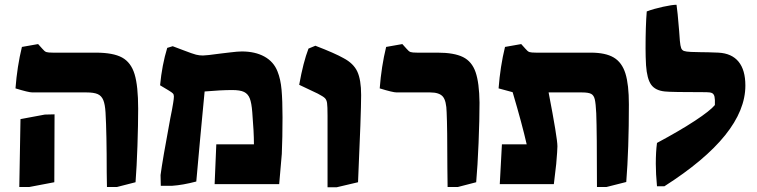

<svg xmlns="http://www.w3.org/2000/svg" viewBox="-20 -773 3179 806"><path d="M428 -49Q428 -214 423 -301Q421 -335 413.5 -353Q406 -371 390 -378Q374 -385 343 -385H116Q100 -385 45 -402Q52 -494 72 -576L140 -588L158 -568Q167 -557 174.5 -554.5Q182 -552 202 -552H382Q455 -552 492.5 -531.5Q530 -511 545 -461.5Q560 -412 560 -317Q560 -250 557 -161Q554 -72 549 -8L471 12H429Q429 -25 428 -49ZM66 -273 168 -292 209 -293 208 -8 103 12H61Z M654 -38Q662 -100 695 -277Q703 -315 707 -341Q710 -359 710 -368Q710 -376 706 -380.5Q702 -385 687 -394L652 -415Q660 -500 682 -572L705 -579L750 -562Q789 -547 803 -543.5Q817 -540 832 -540Q846 -540 904 -548Q914 -549 946 -553Q978 -557 995 -557Q1051 -557 1090 -535.5Q1129 -514 1145 -473Q1158 -441 1162 -396Q1166 -351 1166 -280Q1166 -195 1163 -127L1152 0H881L888 -167H1046Q1046 -218 1039 -302Q1036 -341 1028.5 -360Q1021 -379 1004.5 -387Q988 -395 955 -395Q908 -395 839 -389Q833 -331 828.5 -278.5Q824 -226 820 -188L804 -11Q747 4 702 7H655Z M1355 -287Q1355 -327 1353 -340.5Q1351 -354 1344 -361Q1337 -368 1314 -380L1236 -417Q1253 -512 1275 -569L1304 -581Q1387 -549 1422 -529Q1464 -507 1480 -472.5Q1496 -438 1496 -374Q1496 -298 1483 -8L1394 13H1355Z M1858 -70Q1858 -237 1855 -301Q1854 -350 1839 -367.5Q1824 -385 1786 -385H1645Q1629 -385 1574 -402Q1581 -494 1601 -576L1669 -588L1687 -568Q1696 -557 1703.5 -554.5Q1711 -552 1731 -552H1817Q1886 -552 1923.5 -533.5Q1961 -515 1976.5 -470Q1992 -425 1993 -342Q1993 -271 1989 -173Q1985 -75 1979 -8L1902 12H1859Q1859 -36 1858 -70Z M2483 -297Q2481 -338 2477 -355.5Q2473 -373 2461.5 -379Q2450 -385 2423 -385H2283Q2320 -193 2320 -159Q2320 -143 2315 -85L2305 0H2078L2087 -167H2191Q2172 -251 2132 -386Q2123 -388 2073 -402Q2080 -494 2100 -576L2168 -588L2186 -568Q2195 -557 2202.5 -554.5Q2210 -552 2230 -552H2460Q2522 -552 2556.5 -531.5Q2591 -511 2605.5 -464.5Q2620 -418 2620 -335Q2620 -147 2609 -9L2526 12H2486Q2486 -220 2483 -297Z M2733 -85Q2733 -136 2738 -173Q2835 -225 2898 -266.5Q2961 -308 2981 -332Q2982 -356 2979.5 -367Q2977 -378 2969.5 -382Q2962 -386 2945 -386Q2796 -386 2771 -389Q2731 -393 2713.5 -417.5Q2696 -442 2692 -499Q2690 -535 2690 -570Q2690 -665 2695 -725Q2724 -736 2763 -744.5Q2802 -753 2820 -753Q2824 -729 2831 -643L2834 -602Q2836 -580 2839.5 -571Q2843 -562 2851.5 -559Q2860 -556 2881 -555L2920 -554Q2948 -554 2996 -552Q3052 -549 3080.5 -514Q3109 -479 3109 -414Q3109 -208 2769 9H2738Q2733 -44 2733 -85Z"/></svg>

Font: Suez One
Style: Regular
Weight: 400
Version: Version 1.000